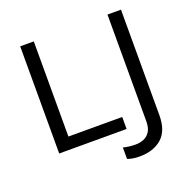

<svg xmlns="http://www.w3.org/2000/svg" viewBox="-151 -843 1159 1174"><g transform="rotate(-20 428.5 -255.5)"><path d="M542.5 0H104V-697.3H192.4V-78.1H542.5ZM561.5 185.5Q536.1 185.5 516.4 182.1Q496.6 178.7 482.4 172.9V98.6Q500 103 520 105.7Q540 108.4 562.5 108.4Q589.4 108.4 614.3 98.9Q639.2 89.4 655.5 64.9Q671.9 40.5 671.9 -3.9V-697.3H759.8V-10.7Q759.8 90.3 705.6 137.9Q651.4 185.5 561.5 185.5Z"/></g></svg>

Font: Lunasima
Style: Regular
Weight: 400
Designer: The DocRepair Project, Monotype Design Team
Foundry: Google
Version: Version 2.009